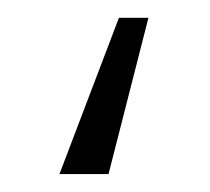

<svg xmlns="http://www.w3.org/2000/svg" viewBox="-20 -83 236 216"><path d="M113.8 -63H147L102.1 112.8H46.9Z"/></svg>

Font: Clear Sans Thin
Style: Regular
Weight: 250
Foundry: Intel Corporation
Version: Version 1.00